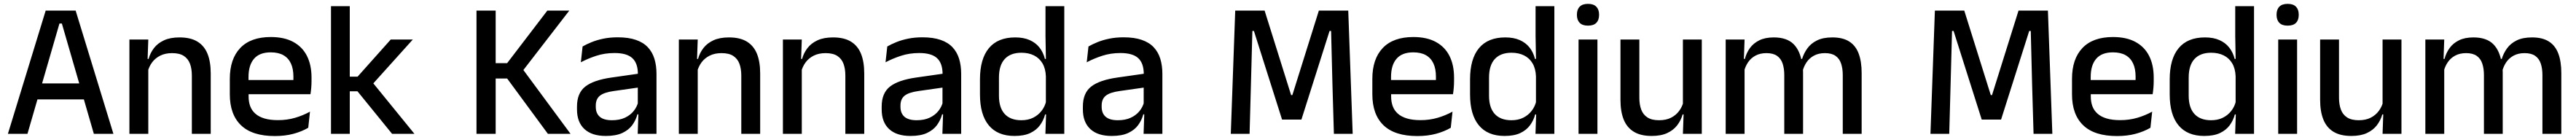

<svg xmlns="http://www.w3.org/2000/svg" viewBox="-20 -694 13366 726"><path d="M122.5 0H21L217 -639H372.5L568.5 0H467L301 -572H288.5ZM439.5 -178.5H149V-261.5H439.5Z M1073.5 0H975.5V-302Q975.5 -337.5 965.8 -363.5Q956 -389.5 933.8 -404Q911.5 -418.5 873 -418.5Q837.5 -418.5 811.5 -405.5Q785.5 -392.5 769.2 -370.5Q753 -348.5 746 -320.5L730 -388.5H751Q759.5 -419.5 779 -444.8Q798.5 -470 831 -485Q863.5 -500 911.5 -500Q969 -500 1004.5 -478.2Q1040 -456.5 1056.8 -415Q1073.5 -373.5 1073.5 -313ZM749.5 0H651.5V-489H749.5L745.5 -374.5L749.5 -368.5Z M1406 11.5Q1289 11.5 1230.8 -44.2Q1172.5 -100 1172.5 -205V-285Q1172.5 -388.5 1226.8 -445.2Q1281 -502 1385 -502Q1455.5 -502 1502.5 -476.2Q1549.5 -450.5 1573 -403.5Q1596.5 -356.5 1596.5 -292V-273.5Q1596.5 -256.5 1595 -239Q1593.5 -221.5 1591 -205.5H1501Q1502 -231.5 1502.2 -254.5Q1502.5 -277.5 1502.5 -296.5Q1502.5 -337 1489.5 -365Q1476.5 -393 1450.5 -407.8Q1424.5 -422.5 1385 -422.5Q1326.5 -422.5 1298 -389.2Q1269.5 -356 1269.5 -294.5V-248.5L1270 -237V-193.5Q1270 -166 1278.2 -143.5Q1286.5 -121 1304.8 -104.8Q1323 -88.5 1352 -79.8Q1381 -71 1422.5 -71Q1469.5 -71 1510.8 -83Q1552 -95 1588.5 -115L1579.5 -31.5Q1546.5 -12 1502.8 -0.2Q1459 11.5 1406 11.5ZM1571 -205.5H1224.5V-279H1571Z M2130.5 0H2014.5L1835 -220.5H1786.5V-296.5H1835.5L2007.5 -489H2122L1908 -251.5V-273ZM1795 0H1697.5V-662H1795Z M2940.5 0H2823L2611.5 -287H2545V-366.5H2611.5L2820 -639H2934L2687 -319.5L2686.5 -343.5ZM2552 0H2452.5V-639H2552Z M3386.5 0H3289L3293 -116L3289.5 -131V-285L3290 -309.5Q3290 -366 3261.2 -392.5Q3232.5 -419 3169 -419Q3117.5 -419 3073.5 -404.5Q3029.5 -390 2994 -371L3003 -453Q3023 -464.5 3050 -475.5Q3077 -486.5 3111 -493.5Q3145 -500.5 3185.5 -500.5Q3241 -500.5 3279.5 -487.2Q3318 -474 3341.5 -449Q3365 -424 3375.8 -389Q3386.5 -354 3386.5 -311ZM3123.5 11Q3051 11 3012.5 -24.8Q2974 -60.5 2974 -126.5V-141.5Q2974 -211.5 3017.2 -245.2Q3060.5 -279 3153.5 -292L3300.5 -313L3306 -242L3165 -222Q3114.5 -215 3093 -197.8Q3071.5 -180.5 3071.5 -147V-140Q3071.5 -106.5 3092.2 -88.5Q3113 -70.5 3155.5 -70.5Q3194.5 -70.5 3222.5 -83.5Q3250.5 -96.5 3268 -118.2Q3285.5 -140 3292 -166.5L3305.5 -101H3287.5Q3279.5 -71 3261 -45.5Q3242.5 -20 3209.2 -4.5Q3176 11 3123.5 11Z M3924.5 0H3826.5V-302Q3826.5 -337.5 3816.8 -363.5Q3807 -389.5 3784.8 -404Q3762.5 -418.5 3724 -418.5Q3688.5 -418.5 3662.5 -405.5Q3636.5 -392.5 3620.2 -370.5Q3604 -348.5 3597 -320.5L3581 -388.5H3602Q3610.5 -419.5 3630 -444.8Q3649.5 -470 3682 -485Q3714.5 -500 3762.5 -500Q3820 -500 3855.5 -478.2Q3891 -456.5 3907.8 -415Q3924.5 -373.5 3924.5 -313ZM3600.5 0H3502.5V-489H3600.5L3596.5 -374.5L3600.5 -368.5Z M4464.5 0H4366.5V-302Q4366.5 -337.5 4356.8 -363.5Q4347 -389.5 4324.8 -404Q4302.5 -418.5 4264 -418.5Q4228.5 -418.5 4202.5 -405.5Q4176.5 -392.5 4160.2 -370.5Q4144 -348.5 4137 -320.5L4121 -388.5H4142Q4150.5 -419.5 4170 -444.8Q4189.5 -470 4222 -485Q4254.5 -500 4302.5 -500Q4360 -500 4395.5 -478.2Q4431 -456.5 4447.8 -415Q4464.5 -373.5 4464.5 -313ZM4140.5 0H4042.5V-489H4140.5L4136.5 -374.5L4140.5 -368.5Z M4967.5 0H4870L4874 -116L4870.5 -131V-285L4871 -309.5Q4871 -366 4842.2 -392.5Q4813.5 -419 4750 -419Q4698.5 -419 4654.5 -404.5Q4610.5 -390 4575 -371L4584 -453Q4604 -464.5 4631 -475.5Q4658 -486.5 4692 -493.5Q4726 -500.5 4766.5 -500.5Q4822 -500.5 4860.5 -487.2Q4899 -474 4922.5 -449Q4946 -424 4956.8 -389Q4967.5 -354 4967.5 -311ZM4704.5 11Q4632 11 4593.5 -24.8Q4555 -60.5 4555 -126.5V-141.5Q4555 -211.5 4598.2 -245.2Q4641.5 -279 4734.5 -292L4881.5 -313L4887 -242L4746 -222Q4695.5 -215 4674 -197.8Q4652.5 -180.5 4652.5 -147V-140Q4652.5 -106.5 4673.2 -88.5Q4694 -70.5 4736.5 -70.5Q4775.5 -70.5 4803.5 -83.5Q4831.5 -96.5 4849 -118.2Q4866.5 -140 4873 -166.5L4886.5 -101H4868.5Q4860.5 -71 4842 -45.5Q4823.5 -20 4790.2 -4.5Q4757 11 4704.5 11Z M5244 11Q5156.5 11 5110.8 -44Q5065 -99 5065 -204.5V-282Q5065 -388.5 5111.2 -444.2Q5157.5 -500 5248 -500Q5291.5 -500 5322.8 -486.2Q5354 -472.5 5373.8 -447.5Q5393.5 -422.5 5402 -388.5H5434.5L5407 -298Q5405.5 -338 5389.5 -365.2Q5373.5 -392.5 5345.5 -406.5Q5317.5 -420.5 5280 -420.5Q5223.5 -420.5 5193.5 -388Q5163.5 -355.5 5163.5 -291.5V-198Q5163.5 -135.5 5193.2 -103Q5223 -70.5 5280 -70.5Q5314.5 -70.5 5340.8 -83.5Q5367 -96.5 5384.5 -119Q5402 -141.5 5408.5 -169.5L5431.5 -100.5H5403Q5395 -70 5376.2 -44.5Q5357.5 -19 5325.5 -4Q5293.5 11 5244 11ZM5502.5 0H5404.5L5408.5 -114.5L5407 -145.5V-348.5L5407.5 -367.5L5405 -506V-662H5502.5Z M6011.5 0H5914L5918 -116L5914.5 -131V-285L5915 -309.5Q5915 -366 5886.2 -392.5Q5857.5 -419 5794 -419Q5742.5 -419 5698.5 -404.5Q5654.5 -390 5619 -371L5628 -453Q5648 -464.5 5675 -475.5Q5702 -486.5 5736 -493.5Q5770 -500.5 5810.5 -500.5Q5866 -500.5 5904.5 -487.2Q5943 -474 5966.5 -449Q5990 -424 6000.8 -389Q6011.5 -354 6011.5 -311ZM5748.5 11Q5676 11 5637.5 -24.8Q5599 -60.5 5599 -126.5V-141.5Q5599 -211.5 5642.2 -245.2Q5685.5 -279 5778.5 -292L5925.5 -313L5931 -242L5790 -222Q5739.5 -215 5718 -197.8Q5696.5 -180.5 5696.5 -147V-140Q5696.5 -106.5 5717.2 -88.5Q5738 -70.5 5780.5 -70.5Q5819.5 -70.5 5847.5 -83.5Q5875.5 -96.5 5893 -118.2Q5910.5 -140 5917 -166.5L5930.5 -101H5912.5Q5904.5 -71 5886 -45.5Q5867.5 -20 5834.2 -4.5Q5801 11 5748.5 11Z M6464 0H6366.5L6389.5 -639H6542L6679.5 -201H6686L6823.5 -639H6976L6999 0H6901.5L6894 -255.5L6887 -533.5H6879L6733 -74H6632.5L6486.5 -533.5H6478.5L6471 -255Z M7334.5 11.5Q7217.5 11.5 7159.2 -44.2Q7101 -100 7101 -205V-285Q7101 -388.5 7155.2 -445.2Q7209.5 -502 7313.5 -502Q7384 -502 7431 -476.2Q7478 -450.5 7501.5 -403.5Q7525 -356.5 7525 -292V-273.5Q7525 -256.5 7523.5 -239Q7522 -221.5 7519.5 -205.5H7429.5Q7430.5 -231.5 7430.8 -254.5Q7431 -277.5 7431 -296.5Q7431 -337 7418 -365Q7405 -393 7379 -407.8Q7353 -422.5 7313.5 -422.5Q7255 -422.5 7226.5 -389.2Q7198 -356 7198 -294.5V-248.5L7198.5 -237V-193.5Q7198.5 -166 7206.8 -143.5Q7215 -121 7233.2 -104.8Q7251.5 -88.5 7280.5 -79.8Q7309.5 -71 7351 -71Q7398 -71 7439.2 -83Q7480.5 -95 7517 -115L7508 -31.5Q7475 -12 7431.2 -0.2Q7387.5 11.5 7334.5 11.5ZM7499.5 -205.5H7153V-279H7499.5Z M7787 11Q7699.5 11 7653.8 -44Q7608 -99 7608 -204.5V-282Q7608 -388.5 7654.2 -444.2Q7700.5 -500 7791 -500Q7834.5 -500 7865.8 -486.2Q7897 -472.5 7916.8 -447.5Q7936.5 -422.5 7945 -388.5H7977.5L7950 -298Q7948.5 -338 7932.5 -365.2Q7916.5 -392.5 7888.5 -406.5Q7860.5 -420.5 7823 -420.5Q7766.5 -420.5 7736.5 -388Q7706.5 -355.5 7706.5 -291.5V-198Q7706.5 -135.5 7736.2 -103Q7766 -70.5 7823 -70.5Q7857.5 -70.5 7883.8 -83.5Q7910 -96.5 7927.5 -119Q7945 -141.5 7951.5 -169.5L7974.5 -100.5H7946Q7938 -70 7919.2 -44.5Q7900.5 -19 7868.5 -4Q7836.5 11 7787 11ZM8045.5 0H7947.5L7951.5 -114.5L7950 -145.5V-348.5L7950.5 -367.5L7948 -506V-662H8045.5Z M8269 0H8171V-489H8269ZM8220 -561Q8191 -561 8176.8 -575.8Q8162.5 -590.5 8162.5 -616.5V-618.5Q8162.5 -644.5 8176.8 -659.2Q8191 -674 8220 -674Q8249 -674 8263.2 -659.2Q8277.5 -644.5 8277.5 -618.5V-616.5Q8277.5 -590 8263.2 -575.5Q8249 -561 8220 -561Z M8388.5 -489H8486.5V-187Q8486.5 -152 8496.2 -125.8Q8506 -99.5 8528.5 -85Q8551 -70.5 8589 -70.5Q8625 -70.5 8650.8 -83.5Q8676.5 -96.5 8693 -118.8Q8709.5 -141 8716 -168.5L8732 -100.5H8711Q8702.5 -70 8683 -44.5Q8663.5 -19 8631 -4Q8598.5 11 8550.5 11Q8493.5 11 8457.8 -10.8Q8422 -32.5 8405.2 -74.2Q8388.5 -116 8388.5 -176ZM8712.5 -489H8810.5V0H8712.5L8716.5 -114.5L8712.5 -120.5Z M9640 0H9542V-304.5Q9542 -339 9533.2 -364.8Q9524.5 -390.5 9504.2 -404.5Q9484 -418.5 9449.5 -418.5Q9416.5 -418.5 9392.5 -405.5Q9368.5 -392.5 9353.8 -370.5Q9339 -348.5 9332.5 -320.5L9319.5 -388.5H9331Q9340 -418 9358.5 -443.5Q9377 -469 9408.5 -484.5Q9440 -500 9488 -500Q9542 -500 9575.5 -478.8Q9609 -457.5 9624.5 -416.2Q9640 -375 9640 -315.5ZM9032.5 0H8934.5V-489H9032.5L9028.5 -374.5L9032.5 -368.5ZM9336 0H9238.5V-304.5Q9238.5 -339 9229.8 -364.8Q9221 -390.5 9200.8 -404.5Q9180.5 -418.5 9146 -418.5Q9113 -418.5 9089 -405.5Q9065 -392.5 9050.2 -370.5Q9035.5 -348.5 9029 -320.5L9013 -388.5H9034Q9042 -419.5 9060.2 -444.8Q9078.5 -470 9109 -485Q9139.5 -500 9184 -500Q9252 -500 9287 -465Q9322 -430 9331 -363Q9333.5 -353.5 9334.8 -341.5Q9336 -329.5 9336 -318Z M10094.5 0H9997L10020 -639H10172.5L10310 -201H10316.5L10454 -639H10606.5L10629.5 0H10532L10524.5 -255.5L10517.5 -533.5H10509.5L10363.5 -74H10263L10117 -533.5H10109L10101.5 -255Z M10965 11.5Q10848 11.5 10789.8 -44.2Q10731.5 -100 10731.5 -205V-285Q10731.5 -388.5 10785.8 -445.2Q10840 -502 10944 -502Q11014.5 -502 11061.5 -476.2Q11108.5 -450.5 11132 -403.5Q11155.5 -356.5 11155.5 -292V-273.5Q11155.5 -256.5 11154 -239Q11152.5 -221.5 11150 -205.5H11060Q11061 -231.5 11061.2 -254.5Q11061.5 -277.5 11061.5 -296.5Q11061.5 -337 11048.5 -365Q11035.5 -393 11009.5 -407.8Q10983.5 -422.5 10944 -422.5Q10885.5 -422.5 10857 -389.2Q10828.5 -356 10828.5 -294.5V-248.5L10829 -237V-193.5Q10829 -166 10837.2 -143.5Q10845.5 -121 10863.8 -104.8Q10882 -88.5 10911 -79.8Q10940 -71 10981.5 -71Q11028.5 -71 11069.8 -83Q11111 -95 11147.5 -115L11138.5 -31.5Q11105.5 -12 11061.8 -0.2Q11018 11.5 10965 11.5ZM11130 -205.5H10783.5V-279H11130Z M11417.5 11Q11330 11 11284.2 -44Q11238.5 -99 11238.5 -204.5V-282Q11238.5 -388.5 11284.8 -444.2Q11331 -500 11421.5 -500Q11465 -500 11496.2 -486.2Q11527.5 -472.5 11547.2 -447.5Q11567 -422.5 11575.5 -388.5H11608L11580.5 -298Q11579 -338 11563 -365.2Q11547 -392.5 11519 -406.5Q11491 -420.5 11453.5 -420.5Q11397 -420.5 11367 -388Q11337 -355.5 11337 -291.5V-198Q11337 -135.5 11366.8 -103Q11396.5 -70.5 11453.5 -70.5Q11488 -70.5 11514.2 -83.5Q11540.5 -96.5 11558 -119Q11575.5 -141.5 11582 -169.5L11605 -100.5H11576.5Q11568.5 -70 11549.8 -44.5Q11531 -19 11499 -4Q11467 11 11417.5 11ZM11676 0H11578L11582 -114.5L11580.5 -145.5V-348.5L11581 -367.5L11578.5 -506V-662H11676Z M11899.5 0H11801.5V-489H11899.5ZM11850.5 -561Q11821.5 -561 11807.2 -575.8Q11793 -590.5 11793 -616.5V-618.5Q11793 -644.5 11807.2 -659.2Q11821.5 -674 11850.5 -674Q11879.5 -674 11893.8 -659.2Q11908 -644.5 11908 -618.5V-616.5Q11908 -590 11893.8 -575.5Q11879.5 -561 11850.5 -561Z M12019 -489H12117V-187Q12117 -152 12126.8 -125.8Q12136.5 -99.5 12159 -85Q12181.5 -70.5 12219.5 -70.5Q12255.5 -70.5 12281.2 -83.5Q12307 -96.5 12323.5 -118.8Q12340 -141 12346.5 -168.5L12362.5 -100.5H12341.5Q12333 -70 12313.5 -44.5Q12294 -19 12261.5 -4Q12229 11 12181 11Q12124 11 12088.2 -10.8Q12052.5 -32.5 12035.8 -74.2Q12019 -116 12019 -176ZM12343 -489H12441V0H12343L12347 -114.5L12343 -120.5Z M13270.5 0H13172.5V-304.5Q13172.5 -339 13163.8 -364.8Q13155 -390.5 13134.8 -404.5Q13114.5 -418.5 13080 -418.5Q13047 -418.5 13023 -405.5Q12999 -392.5 12984.2 -370.5Q12969.5 -348.5 12963 -320.5L12950 -388.5H12961.5Q12970.5 -418 12989 -443.5Q13007.5 -469 13039 -484.5Q13070.5 -500 13118.5 -500Q13172.5 -500 13206 -478.8Q13239.5 -457.5 13255 -416.2Q13270.5 -375 13270.5 -315.5ZM12663 0H12565V-489H12663L12659 -374.5L12663 -368.5ZM12966.5 0H12869V-304.5Q12869 -339 12860.2 -364.8Q12851.5 -390.5 12831.2 -404.5Q12811 -418.5 12776.5 -418.5Q12743.5 -418.5 12719.5 -405.5Q12695.5 -392.5 12680.8 -370.5Q12666 -348.5 12659.5 -320.5L12643.5 -388.5H12664.5Q12672.5 -419.5 12690.8 -444.8Q12709 -470 12739.5 -485Q12770 -500 12814.5 -500Q12882.5 -500 12917.5 -465Q12952.5 -430 12961.5 -363Q12964 -353.5 12965.2 -341.5Q12966.5 -329.5 12966.5 -318Z"/></svg>

Font: Anek Kannada Medium Medium
Style: Regular
Weight: 500
Version: Version 1.003